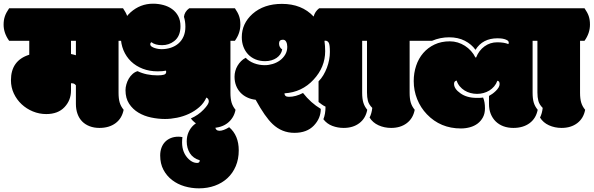

<svg xmlns="http://www.w3.org/2000/svg" viewBox="-50 -695 3244 1049"><path d="M364.7 -472.2H337.9V-399.9Q343.3 -398.9 350.1 -397.2Q356.9 -395.5 364.7 -393.1ZM-30.3 -560.1Q-30.3 -573.2 -28.6 -584.5Q-26.9 -595.7 -23.2 -606.4Q-19.5 -617.2 -13.7 -627.7Q-7.8 -638.2 0 -649.9H622.1Q629.9 -638.2 635.5 -628.2Q641.1 -618.2 644.8 -607.7Q648.4 -597.2 650.1 -585.7Q651.9 -574.2 651.9 -560.1Q651.9 -513.7 622.1 -472.2H597.7V-188Q597.7 -155.8 604 -134.5Q610.4 -113.3 625.5 -95.2Q616.2 -47.9 581.3 -22Q546.4 3.9 493.2 3.9Q463.4 3.9 439.5 -5.4Q415.5 -14.6 398.9 -31.5Q382.3 -48.3 373.5 -72.8Q364.7 -97.2 364.7 -127V-229Q358.9 -235.8 353.8 -238Q348.6 -240.2 337.9 -240.2V-200.2Q337.9 -147.5 302.7 -109.9Q267.1 -71.8 202.6 -71.8Q164.6 -71.8 129.6 -86.2Q94.7 -100.6 68.1 -125.5Q41.5 -150.4 25.6 -184.1Q9.8 -217.8 9.8 -256.8Q9.8 -364.7 109.9 -396V-472.2H0Q-30.3 -514.2 -30.3 -560.1Z M962.9 -548.8Q962.9 -578.1 955.1 -603Q958 -630.9 983.9 -649.9H1233.4Q1241.2 -638.2 1246.8 -628.2Q1252.4 -618.2 1256.1 -607.7Q1259.8 -597.2 1261.5 -585.7Q1263.2 -574.2 1263.2 -560.1Q1263.2 -513.7 1233.4 -472.2H1209V-188Q1209 -155.8 1215.3 -134.5Q1221.7 -113.3 1236.8 -95.2Q1232.4 -71.8 1220.9 -53.5Q1209.5 -35.2 1192.6 -22.2Q1175.8 -9.3 1154.3 -2.7Q1132.8 3.9 1107.9 3.9Q1072.3 3.9 1041.7 -9.5Q1011.2 -22.9 992.7 -47.9Q1033.7 -65.9 1062.5 -96.2Q1090.8 -126 1090.8 -140.6Q1090.8 -155.8 1077.6 -162.1Q1064 -131.3 1038.6 -109.4Q1013.2 -87.4 982.2 -73Q951.2 -58.6 917 -51.8Q882.8 -44.9 851.6 -44.9Q814.5 -44.9 775.9 -53Q737.3 -61 706.3 -79.6Q675.3 -98.1 655.5 -128.2Q635.7 -158.2 635.7 -202.6Q635.7 -217.8 640.4 -234.1Q645 -250.5 653.3 -264.9Q661.6 -279.3 674.1 -290.5Q686.5 -301.8 701.7 -306.2Q749 -283.2 811 -283.2Q833 -283.2 845.5 -286.9Q857.9 -290.5 857.9 -301.8Q857.9 -302.7 857.7 -304.7Q857.4 -306.6 856.9 -309.1Q839.8 -305.2 811 -305.2Q766.6 -305.2 729.5 -319.6Q692.4 -334 665.8 -359.6Q639.2 -385.3 624.5 -420.7Q609.9 -456.1 609.9 -497.6Q609.9 -580.1 663.1 -627.4Q716.3 -674.8 786.1 -674.8Q814.9 -674.8 842 -667.7Q869.1 -660.6 890.1 -645.5Q911.1 -630.4 923.6 -607.2Q936 -584 936 -551.8Q936 -496.6 901.4 -470.2Q873 -448.2 835.4 -448.2Q797.9 -448.2 777.3 -464.4Q771 -460.9 771 -453.1Q771 -445.8 778.3 -440.7Q785.6 -435.5 795.7 -432.4Q805.7 -429.2 815.7 -427.7Q825.7 -426.3 831.1 -426.3Q859.4 -426.3 883.5 -434.3Q907.7 -442.4 925.3 -457.8Q942.9 -473.1 952.9 -496.1Q962.9 -519 962.9 -548.8Z M1202.1 0Q1254.4 44.9 1254.4 126.5Q1254.4 174.3 1238 212.9Q1221.7 251.5 1192.6 278.3Q1163.6 305.2 1123.8 319.6Q1084 334 1037.1 334Q996.1 334 958 322.8Q919.9 311.5 890.4 288.8Q860.8 266.1 843 232.7Q825.2 199.2 825.2 154.3Q825.2 131.8 832 112.8Q838.9 93.8 851.8 80.3Q864.7 66.9 883.3 59.3Q901.9 51.8 924.8 51.8Q936 51.8 946.8 54.2Q945.8 60.5 945.3 67.6Q944.8 74.7 944.8 83Q944.8 141.1 982.4 175.8Q1003.4 195.3 1026.9 195.3Q1041.5 195.3 1041.5 180.7Q1004.9 169.9 987.5 142.1Q970.2 114.3 970.2 77.6Q970.2 49.3 980.5 26.6Q990.7 3.9 1008.5 -12Q1026.4 -27.8 1050.3 -36.1Q1074.2 -44.4 1101.6 -44.4Q1128.9 -44.4 1159.7 -33.2L1126.5 -2.9Q1126.5 8.3 1132.6 13.9Q1138.7 19.5 1149.4 19.5Q1170.4 19.5 1202.1 0Z M1490.2 -673.8Q1599.1 -673.8 1663.6 -604.5Q1670.4 -631.8 1693.8 -649.9H1953.1Q1960.9 -638.2 1966.6 -628.2Q1972.2 -618.2 1975.8 -607.7Q1979.5 -597.2 1981.2 -585.7Q1982.9 -574.2 1982.9 -560.1Q1982.9 -513.7 1953.1 -472.2H1928.7V-188Q1928.7 -155.8 1935.1 -134.5Q1941.4 -113.3 1956.5 -95.2Q1947.8 -48.3 1913.3 -22.2Q1878.9 3.9 1827.6 3.9Q1794.9 3.9 1765.4 -7.3Q1735.8 -18.6 1716.8 -43.5Q1728.5 -72.3 1728.5 -112.3Q1717.3 -117.7 1708 -124.3Q1698.7 -130.9 1690.4 -137.7V-250.5Q1705.1 -265.1 1716.6 -284.4Q1728 -303.7 1736.1 -325Q1744.1 -346.2 1748.3 -368.4Q1752.4 -390.6 1752.4 -411.1Q1752.4 -450.7 1746.1 -461.4Q1739.3 -472.7 1728 -472.7Q1723.6 -472.7 1722.7 -472.2Q1724.6 -458 1725.6 -443.8Q1726.6 -429.7 1726.6 -415.5Q1726.6 -328.1 1663.1 -259.8Q1599.6 -190.9 1504.4 -185.1Q1504.4 -166 1528.3 -166Q1565.4 -166 1605.5 -187Q1647.9 -132.8 1702.6 -100.1Q1702.6 -48.3 1664.6 -8.8Q1626.5 30.8 1558.6 30.8Q1490.2 30.8 1439.5 -17.1Q1398.4 -55.7 1346.7 -149.9Q1320.8 -152.8 1299.6 -163.1Q1278.3 -173.3 1263.2 -189.7Q1248 -206.1 1239.7 -227.8Q1231.4 -249.5 1231.4 -275.9Q1231.4 -291.5 1235.6 -306.9Q1239.7 -322.3 1247.8 -335.9Q1255.9 -349.6 1267.1 -360.8Q1278.3 -372.1 1292.5 -379.4Q1309.6 -360.4 1337.6 -349.6Q1365.7 -338.9 1396.5 -338.9Q1418 -338.9 1439.9 -345.5Q1461.9 -352.1 1479.5 -365Q1497.1 -377.9 1508.3 -396.7Q1519.5 -415.5 1519.5 -439.5Q1519.5 -455.1 1513.7 -466.6Q1507.8 -478 1495.6 -478Q1474.6 -478 1474.6 -457.5Q1474.6 -436.5 1491.7 -424.8Q1489.3 -410.2 1481.2 -398.4Q1473.1 -386.7 1460.9 -378.4Q1448.7 -370.1 1432.9 -365.5Q1417 -360.8 1398.4 -360.8Q1369.6 -360.8 1345.9 -370.6Q1322.3 -380.4 1305.7 -397.9Q1289.1 -415.5 1280 -439.5Q1271 -463.4 1271 -491.7Q1271 -566.4 1329.6 -619.1Q1391.6 -673.8 1490.2 -673.8Z M2188 -188Q2188 -155.8 2194.3 -134.5Q2200.7 -113.3 2215.8 -95.2Q2207 -48.3 2172.6 -22.2Q2138.2 3.9 2086.9 3.9Q2049.8 3.9 2018.1 -10.5Q1986.3 -24.9 1969.2 -52.7Q1981 -76.2 1983.9 -105.5Q1965.3 -124 1960.2 -143.8Q1955.1 -163.6 1955.1 -189.5V-472.2H1930.2Q1900.4 -513.7 1900.4 -560.1Q1900.4 -585 1907.5 -605Q1914.6 -625 1930.2 -649.9H2212.4Q2220.2 -638.2 2225.8 -628.2Q2231.4 -618.2 2235.1 -607.7Q2238.8 -597.2 2240.5 -585.7Q2242.2 -574.2 2242.2 -560.1Q2242.2 -513.7 2212.4 -472.2H2188Z M2589.4 -162.1Q2599.6 -138.7 2599.6 -103Q2599.6 -74.7 2588.6 -54.2Q2577.6 -33.7 2559.6 -20Q2541.5 -6.3 2517.8 0.2Q2494.1 6.8 2468.3 6.8Q2356.4 6.8 2282.2 -70.8Q2248 -106.4 2229.2 -153.3Q2210.4 -200.2 2210.4 -252Q2210.4 -296.4 2223.6 -335.9Q2236.8 -375.5 2262.2 -405Q2287.6 -434.6 2324.2 -451.9Q2360.8 -469.2 2407.7 -469.2Q2429.7 -469.2 2450.7 -462.9Q2471.7 -456.5 2490 -444.8Q2508.3 -433.1 2523.2 -416.7Q2538.1 -400.4 2547.4 -380.9H2551.3Q2566.4 -419.4 2597.2 -441.7Q2627.9 -463.9 2666.5 -463.9Q2704.1 -463.9 2727.5 -454.1Q2729.5 -457.5 2729.5 -461.9Q2729.5 -469.7 2722.2 -474.4Q2714.8 -479 2704.8 -481.7Q2694.8 -484.4 2684.6 -485.1Q2674.3 -485.8 2668.5 -485.8Q2586.9 -485.8 2547.9 -422.9Q2525.9 -453.6 2489.3 -472.4Q2452.6 -491.2 2403.8 -491.2Q2355.5 -491.2 2310.5 -472.2H2195.8Q2166 -513.7 2166 -560.1Q2166 -585 2173.1 -605Q2180.2 -625 2195.8 -649.9H2884.3Q2892.1 -638.2 2897.7 -628.2Q2903.3 -618.2 2907 -607.7Q2910.6 -597.2 2912.4 -585.7Q2914.1 -574.2 2914.1 -560.1Q2914.1 -513.7 2884.3 -472.2H2859.9V-188Q2859.9 -155.8 2866.2 -134.5Q2872.6 -113.3 2887.7 -95.2Q2878.4 -47.9 2843.3 -22Q2808.1 3.9 2754.9 3.9Q2725.1 3.9 2700.7 -5.1Q2676.3 -14.2 2658.7 -31.2Q2641.1 -48.3 2631.3 -72.5Q2621.6 -96.7 2621.6 -127V-170.9Q2629.4 -174.8 2639.4 -181.9Q2649.4 -189 2658.4 -197.8Q2667.5 -206.5 2673.6 -216.3Q2679.7 -226.1 2679.7 -235.8Q2679.7 -252 2667.5 -253.9Q2661.1 -236.3 2649.7 -222.9Q2638.2 -209.5 2623.5 -200.4Q2608.9 -191.4 2591.8 -186.8Q2574.7 -182.1 2556.2 -182.1Q2538.1 -182.1 2520.5 -186.8Q2502.9 -191.4 2488 -200.7Q2473.1 -210 2461.9 -223.4Q2450.7 -236.8 2444.8 -254.9Q2430.7 -252 2430.7 -236.8Q2430.7 -209.5 2465.8 -185.1Q2500.5 -160.2 2554.7 -160.2H2563.5Q2570.3 -160.2 2576.9 -160.6Q2583.5 -161.1 2589.4 -162.1Z M3119.1 -188Q3119.1 -155.8 3125.5 -134.5Q3131.8 -113.3 3147 -95.2Q3138.2 -48.3 3103.8 -22.2Q3069.3 3.9 3018.1 3.9Q2981 3.9 2949.2 -10.5Q2917.5 -24.9 2900.4 -52.7Q2912.1 -76.2 2915 -105.5Q2896.5 -124 2891.4 -143.8Q2886.2 -163.6 2886.2 -189.5V-472.2H2861.3Q2831.5 -513.7 2831.5 -560.1Q2831.5 -585 2838.6 -605Q2845.7 -625 2861.3 -649.9H3143.6Q3151.4 -638.2 3157 -628.2Q3162.6 -618.2 3166.3 -607.7Q3169.9 -597.2 3171.6 -585.7Q3173.3 -574.2 3173.3 -560.1Q3173.3 -513.7 3143.6 -472.2H3119.1Z"/></svg>

Font: Modak sl
Style: Regular
Weight: 400
Designer: Sarang Kulkarni, Maithili Shingre, Noopur Datye
Foundry: Ek Type
Version: Version 1.036;PS Version 1.000;hotconv 1.0.79;makeotf.lib2.5